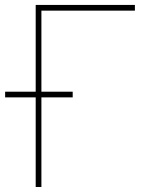

<svg xmlns="http://www.w3.org/2000/svg" viewBox="-29 -747 620 767"><path d="M0 0ZM136.4 0H113.6V-727.3H509.9V-704.5H136.4ZM261.4 -358H-8.5V-380.7H261.4Z"/></svg>

Font: Linik Sans Thin
Style: Regular
Weight: 100
Designer: Fonts by Rasmus Andersson / Changes by Cristiano Sobral with parts from Marc Monis
Foundry: rsms
Version: Version 3.020; ttfautohint (v1.6)